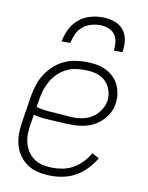

<svg xmlns="http://www.w3.org/2000/svg" viewBox="-84 -801 669 870"><g transform="rotate(10 250.0 -366.0)"><path d="M213 8Q184 8 156 2.5Q128 -3 105 -17.5Q82 -32 66 -54Q50 -76 42.5 -102.5Q35 -129 35.5 -157.5Q36 -186 41 -215L60 -335Q65 -361 73 -386Q81 -411 95.5 -434Q110 -457 130.5 -476Q151 -495 175.5 -507Q200 -519 225.5 -523.5Q251 -528 277 -528Q301 -528 324 -524.5Q347 -521 367.5 -511.5Q388 -502 404.5 -487Q421 -472 430.5 -452Q440 -432 443.5 -409Q447 -386 443 -363Q439 -334 421 -308Q403 -282 377.5 -265Q352 -248 322.5 -242Q293 -236 265 -236Q242 -236 219.5 -237.5Q197 -239 174.5 -240Q152 -241 130 -243Q108 -245 87 -251L80 -209Q76 -186 75.5 -163Q75 -140 80.5 -119Q86 -98 98 -80Q110 -62 128 -50Q146 -38 168 -33.5Q190 -29 213 -29Q237 -29 261.5 -34Q286 -39 308 -52Q330 -65 348 -84Q366 -103 378 -125L411 -108Q396 -82 374.5 -59Q353 -36 326.5 -20.5Q300 -5 271 1.5Q242 8 213 8ZM270 -270Q292 -270 314 -275.5Q336 -281 355 -294Q374 -307 387 -327Q400 -347 404 -368Q407 -386 404 -403.5Q401 -421 393.5 -435.5Q386 -450 373.5 -461.5Q361 -473 345.5 -479.5Q330 -486 312.5 -488.5Q295 -491 277 -491Q256 -491 234.5 -487.5Q213 -484 193 -473.5Q173 -463 156.5 -447Q140 -431 128.5 -411.5Q117 -392 110 -371Q103 -350 100 -329L93 -288Q114 -282 136 -279.5Q158 -277 180.5 -276Q203 -275 225.5 -272.5Q248 -270 270 -270ZM153 -600Q158 -628 171 -655.5Q184 -683 207 -703Q230 -723 259 -731.5Q288 -740 316 -740Q344 -740 370.5 -731.5Q397 -723 413.5 -703Q430 -683 434 -655.5Q438 -628 433 -600H393Q396 -620 393.5 -640.5Q391 -661 379.5 -675.5Q368 -690 349.5 -696.5Q331 -703 310 -703Q290 -703 269 -696.5Q248 -690 231.5 -675.5Q215 -661 206 -640.5Q197 -620 193 -600Z"/></g></svg>

Font: Iosevka SS04 Extralight
Style: Italic
Weight: 200
Italic angle: -9°
Monospace: yes
Designer: Belleve Invis
Foundry: Belleve Invis
Version: Version 19.0.0; ttfautohint (v1.8.4)